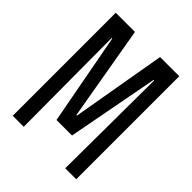

<svg xmlns="http://www.w3.org/2000/svg" viewBox="-206 -846 962 962"><g transform="rotate(45 275.0 -365.0)"><path d="M50 0V-730H186L273 -228H277L364 -730H500V0H422L426 -626H422L330 -140H220L129 -626H125L128 0Z"/></g></svg>

Font: M PLUS Code Latin SemiExpanded
Style: Regular
Weight: 400
Width: 6
Designer: Coji Morishita
Foundry: UNDERFOREST DESIGN
Version: Version 1.002; ttfautohint (v1.8.3)